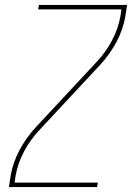

<svg xmlns="http://www.w3.org/2000/svg" viewBox="-20 -755 540 775"><path d="M16 0 23 -46Q32 -99 59 -149.5Q86 -200 125 -242L370 -505Q407 -544 432 -591.5Q457 -639 466 -689L470 -717H134L137 -735H493L486 -689Q477 -636 450 -585.5Q423 -535 384 -493L139 -230Q102 -191 77 -143.5Q52 -96 43 -46L39 -18H375L372 0Z"/></svg>

Font: Iosevka Curly Thin
Style: Italic
Weight: 100
Italic angle: -9°
Monospace: yes
Designer: Belleve Invis
Foundry: Belleve Invis
Version: Version 22.1.2; ttfautohint (v1.8.4)